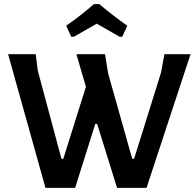

<svg xmlns="http://www.w3.org/2000/svg" viewBox="-20 -905 943 925"><path d="M323 -728 299 -781Q381 -839 432 -885H459Q513 -838 593 -781L569 -728H556Q459 -783 446 -791Q433 -783 336 -728ZM898 -644 686 0H544L448 -308H439L342 0H199L19 -644H152L162 -565L276 -140H285L394 -487L348 -644H486L501 -551L617 -140H626L756 -556L772 -644Z"/></svg>

Font: Alegreya Sans
Style: Bold
Weight: 700
Designer: Juan Pablo del Peral
Foundry: Huerta Tipografica
Version: Version 2.007